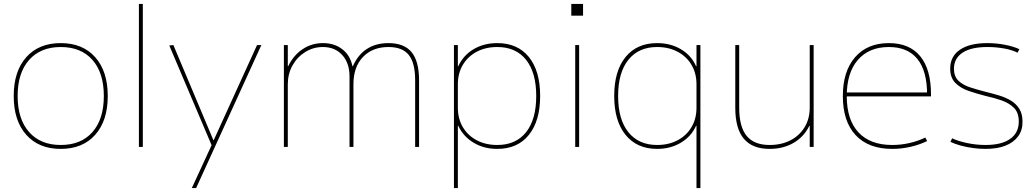

<svg xmlns="http://www.w3.org/2000/svg" viewBox="-20 -750 5289 980"><path d="M290 10Q178 10 114 -62Q50 -134 50 -260Q50 -386 114 -458Q178 -530 290 -530Q402 -530 466 -458Q530 -386 530 -260Q530 -134 466 -62Q402 10 290 10ZM290 -10Q394 -10 452 -76Q510 -142 510 -260Q510 -378 452 -444Q394 -510 290 -510Q187 -510 128.5 -444Q70 -378 70 -260Q70 -142 128.5 -76Q187 -10 290 -10Z M689 0V-730H709V0Z M959 210 1060 -9 844 -518 865 -520 1069 -35H1071L1292 -520H1314L981 210Z M1429 0V-520H1449V-412H1451Q1478 -468 1524.5 -499Q1571 -530 1628 -530Q1687 -530 1727.5 -498.5Q1768 -467 1779 -412H1781Q1807 -471 1853 -500.5Q1899 -530 1963 -530Q2043 -530 2081 -483.5Q2119 -437 2119 -340V0H2099V-340Q2099 -429 2066.5 -469.5Q2034 -510 1963 -510Q1881 -510 1832.5 -459Q1784 -408 1784 -320V0H1764V-360Q1764 -428 1727 -469Q1690 -510 1628 -510Q1579 -510 1538 -484.5Q1497 -459 1473 -416Q1449 -373 1449 -320V0Z M2518 -530Q2622 -530 2679.5 -459Q2737 -388 2737 -260Q2737 -133 2679.5 -61.5Q2622 10 2518 10Q2450 10 2397.5 -21.5Q2345 -53 2319 -108H2317V210H2297V-520H2317V-412H2319Q2345 -468 2397.5 -499Q2450 -530 2518 -530ZM2518 -510Q2459 -510 2413.5 -486Q2368 -462 2342.5 -419Q2317 -376 2317 -320V-200Q2317 -144 2342.5 -101Q2368 -58 2413.5 -34Q2459 -10 2518 -10Q2613 -10 2665 -75Q2717 -140 2717 -260Q2717 -380 2665 -445Q2613 -510 2518 -510Z M2896 -670V-730H2956V-670ZM2916 0V-520H2936V0Z M3535 210V-108H3533Q3508 -53 3455 -21.5Q3402 10 3334 10Q3231 10 3173 -61.5Q3115 -133 3115 -260Q3115 -388 3173 -459Q3231 -530 3334 -530Q3402 -530 3455 -499Q3508 -468 3533 -412H3535V-520H3555V210ZM3334 -10Q3393 -10 3438.5 -34Q3484 -58 3509.5 -101Q3535 -144 3535 -200V-320Q3535 -376 3509.5 -419Q3484 -462 3438.5 -486Q3393 -510 3334 -510Q3240 -510 3187.5 -445Q3135 -380 3135 -260Q3135 -140 3187.5 -75Q3240 -10 3334 -10Z M3908 10Q3820 10 3776.5 -42Q3733 -94 3733 -200V-520H3753V-200Q3753 -103 3791 -56.5Q3829 -10 3908 -10Q3969 -10 4015 -34Q4061 -58 4087 -101Q4113 -144 4113 -200V-520H4133V0H4113V-108H4111Q4084 -52 4031 -21Q3978 10 3908 10Z M4534 10Q4413 10 4347.5 -60Q4282 -130 4282 -260Q4282 -386 4344.5 -458Q4407 -530 4517 -530Q4622 -530 4677 -463Q4732 -396 4732 -268Q4732 -264 4732 -263Q4732 -262 4732 -258H4292V-278H4722L4712 -268Q4712 -388 4662.5 -449Q4613 -510 4517 -510Q4416 -510 4359 -444.5Q4302 -379 4302 -260Q4302 -138 4362 -74Q4422 -10 4534 -10Q4579 -10 4622.5 -20Q4666 -30 4703 -48L4712 -30Q4673 -11 4627 -0.5Q4581 10 4534 10Z M5010 10Q4979 10 4946 5.5Q4913 1 4883.5 -7Q4854 -15 4831 -26L4840 -44Q4872 -29 4918 -19.5Q4964 -10 5010 -10Q5092 -10 5136 -41Q5180 -72 5180 -130Q5180 -175 5155.5 -199.5Q5131 -224 5092 -237.5Q5053 -251 5008 -261Q4965 -272 4924 -286Q4883 -300 4856.5 -326.5Q4830 -353 4830 -400Q4830 -462 4879.5 -496Q4929 -530 5020 -530Q5065 -530 5109 -521.5Q5153 -513 5183 -499L5174 -481Q5147 -495 5105.5 -502.5Q5064 -510 5020 -510Q4937 -510 4893.5 -481.5Q4850 -453 4849 -400Q4849 -360 4872 -338Q4895 -316 4932 -304Q4969 -292 5012 -281Q5045 -273 5078.5 -263Q5112 -253 5139 -237Q5166 -221 5182.5 -195Q5199 -169 5199 -130Q5200 -86 5177 -54.5Q5154 -23 5112 -6.5Q5070 10 5010 10Z"/></svg>

Font: M PLUS 1 Thin
Style: Regular
Weight: 100
Designer: Coji Morishita
Foundry: UNDERFOREST DESIGN
Version: Version 1.001